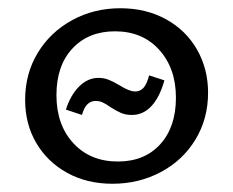

<svg xmlns="http://www.w3.org/2000/svg" viewBox="-20 -441 566 466"><path d="M41 -199Q41 -262 71.5 -312.5Q102 -363 155 -392Q208 -421 272 -421Q334 -421 382.5 -394.5Q431 -368 458 -321Q485 -274 485 -216Q485 -153 454.5 -102.5Q424 -52 370.5 -23.5Q317 5 253 5Q191 5 143 -21.5Q95 -48 68 -94Q41 -140 41 -199ZM407 -204Q407 -275 366.5 -320Q326 -365 259 -365Q195 -365 156 -323.5Q117 -282 117 -210Q117 -138 158 -93.5Q199 -49 266 -49Q331 -49 369 -91Q407 -133 407 -204ZM248 -181Q237 -189 229 -192.5Q221 -196 212 -196Q188 -196 179 -162L140 -175Q151 -210 172 -231Q193 -252 219 -252Q232 -252 243.5 -247.5Q255 -243 270 -234Q294 -219 308 -219Q320 -219 328 -227.5Q336 -236 342 -258L379 -246Q368 -206 348 -184Q328 -162 300 -162Q285 -162 273.5 -167Q262 -172 248 -181Z"/></svg>

Font: Ysabeau Medium
Style: Italic
Weight: 500
Italic angle: -12°
Designer: Christian Thalmann (Catharsis Fonts)
Version: Version 0.003